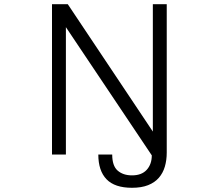

<svg xmlns="http://www.w3.org/2000/svg" viewBox="-20 -694 1040 912"><path d="M772 31Q772 67 763 97.5Q754 128 734.5 150.5Q715 173 683.5 185.5Q652 198 607 198Q525 198 486 157.5Q447 117 447 40H513Q513 94 539 116.5Q565 139 607 139Q653 139 677 112.5Q701 86 701 44L293 -565V40H227V-674H302L706 -69V-674H772Z"/></svg>

Font: NanumGothicCoding
Style: Regular
Weight: 400
Monospace: yes
Designer: Kwon Bruce; Nicolas Noh; Sung-woo Choi; Go-un Cha; Soo-hyun Park;
Foundry: NHN Corporation
Version: Version 2.000;PS 1;hotconv 1.0.49;makeotf.lib2.0.14853